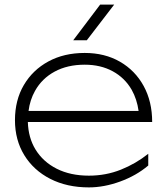

<svg xmlns="http://www.w3.org/2000/svg" viewBox="-20 -802 722 834"><path d="M366 12Q271 12 198.5 -25Q126 -62 85.5 -128Q45 -194 45 -280Q45 -367 83.5 -432.5Q122 -498 190 -535Q258 -572 348 -572Q435 -572 501 -534Q567 -496 604 -428.5Q641 -361 641 -272H101Q103 -204 134 -153Q167 -99 226.5 -69Q286 -39 366 -39Q440 -39 505 -65Q570 -91 624 -134V-83Q572 -39 502 -13.5Q432 12 366 12ZM582 -320Q575 -371 552 -412Q522 -464 469.5 -492.5Q417 -521 348 -521Q273 -521 217.5 -491Q162 -461 132 -407Q110 -368 104 -320ZM415 -782H476L357 -627H298Z"/></svg>

Font: Bounded
Style: Regular
Weight: 200
Designer: Vlad Churkin
Version: Version 1.0